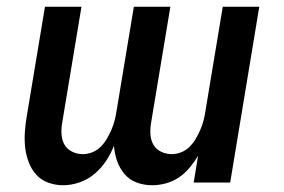

<svg xmlns="http://www.w3.org/2000/svg" viewBox="-20 -540 840 568"><path d="M167 8Q144 8 123 0.5Q102 -7 87.5 -23Q73 -39 65 -60Q57 -81 54.5 -103Q52 -125 53.5 -148.5Q55 -172 59 -195L113 -520H221L164 -177Q161 -160 162 -143Q163 -126 170.5 -112.5Q178 -99 193 -91.5Q208 -84 225 -84Q239 -84 253 -89.5Q267 -95 278 -106Q289 -117 296.5 -130Q304 -143 310 -157Q316 -171 319.5 -185Q323 -199 325 -213L376 -520H484L427 -177Q424 -160 425 -143Q426 -126 433.5 -112.5Q441 -99 456 -91.5Q471 -84 488 -84Q502 -84 516 -89.5Q530 -95 541 -106Q552 -117 559.5 -130Q567 -143 573 -157Q579 -171 582.5 -185Q586 -199 588 -213L639 -520H747L661 0H553L566 -79Q555 -61 541 -44Q527 -27 509 -15Q491 -3 470.5 2.5Q450 8 430 8Q406 8 384.5 0Q363 -8 348.5 -25Q334 -42 326.5 -63.5Q319 -85 317 -109Q308 -85 293.5 -63.5Q279 -42 259.5 -25.5Q240 -9 215.5 -0.5Q191 8 167 8Z"/></svg>

Font: Iosevka Aile Semibold
Style: Italic
Weight: 600
Italic angle: -9°
Designer: Belleve Invis
Foundry: Belleve Invis
Version: Version 31.1.0; ttfautohint (v1.8.4)